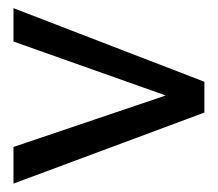

<svg xmlns="http://www.w3.org/2000/svg" viewBox="-20 -490 528 466"><path d="M12.7 -44.4V-133.3L382.3 -258.3L12.7 -389.2V-470.2L476.1 -291.5V-216.8Z"/></svg>

Font: Pontano Sans
Style: Regular
Weight: 400
Designer: Vernon Adams
Foundry: Vernon Adams
Version: Version 2.001